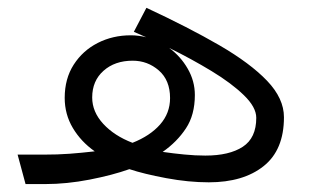

<svg xmlns="http://www.w3.org/2000/svg" viewBox="-20 -464 787 484"><path d="M24.4 -74.2H88.4Q126 -74.2 155.3 -76.4Q184.6 -78.6 218.8 -82.5Q184.1 -106.9 163.6 -141.4Q143.1 -175.8 143.1 -217.3Q143.1 -265.6 165.8 -301Q188.5 -336.4 226.3 -355.7Q264.2 -375 309.6 -375Q329.1 -375 348.6 -370.1Q333 -377 317.4 -383.8L349.1 -444.3Q455.1 -395 533 -349.9Q610.8 -304.7 653.3 -260.3Q695.8 -215.8 695.8 -168.5Q695.8 -85.9 644.5 -45.2Q593.3 -4.4 506.3 -4.4Q455.6 -4.4 399.2 -14.9Q342.8 -25.4 306.2 -37.6Q263.7 -22.5 205.8 -11.2Q147.9 0 94.7 0H44.4ZM390.1 -81.1Q417.5 -77.1 444.8 -74.5Q472.2 -71.8 497.6 -71.8Q558.1 -71.8 592 -94Q626 -116.2 626 -167Q626 -193.8 594.7 -224.1Q563.5 -254.4 513.2 -284.9Q462.9 -315.4 406.2 -343.3Q435.1 -322.3 453.1 -291Q471.2 -259.8 471.2 -224.6Q471.2 -174.3 448.7 -140.4Q426.3 -106.4 390.1 -81.1ZM212.4 -218.3Q212.4 -182.1 240.2 -151.9Q268.1 -121.6 314 -104Q358.4 -121.6 383.5 -150.1Q408.7 -178.7 408.7 -216.8Q408.7 -261.7 380.4 -286.4Q352.1 -311 314.5 -311Q269.5 -311 241 -285.6Q212.4 -260.3 212.4 -218.3Z"/></svg>

Font: Vazirmatn FD NL Light
Style: Regular
Weight: 300
Designer: Saber Rastikerdar
Foundry: Saber Rastikerdar
Version: Version 33.003